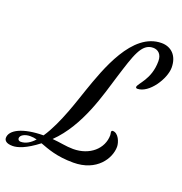

<svg xmlns="http://www.w3.org/2000/svg" viewBox="-399 -930 1145 1205"><g transform="rotate(20 173.5 -327.5)"><path d="M587 -667C587 -749 538 -791 476 -791C280 -791 184 -507 129 -350C106 -285 52 -103 -23 7C-160 8 -240 49 -240 102C-240 118 -228 136 -184 136C-150 136 -97 119 -18 58C34 77 98 104 210 104C367 104 435 -6 435 -83C435 -113 414 -168 376 -168C372 -168 367 -165 367 -158C367 -151 370 -146 370 -138C370 -46 290 24 180 24C132 24 91 13 38 9C188 -137 244 -365 285 -497C334 -653 359 -745 436 -745C468 -745 495 -724 495 -677C495 -553 419 -502 419 -477C419 -474 422 -469 429 -469C508 -469 587 -593 587 -667ZM-145 94C-157 94 -164 86 -164 77C-164 56 -134 40 -99 40C-84 40 -69 42 -55 46C-82 76 -112 94 -145 94Z"/></g></svg>

Font: Mervale Script
Style: Regular
Weight: 400
Designer: Astigmatic (AOETI)
Foundry: Astigmatic (AOETI)
Version: Version 1.000